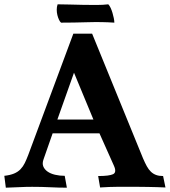

<svg xmlns="http://www.w3.org/2000/svg" viewBox="-20 -866 787 890"><path d="M224 -248 182 -128Q175 -109 180.5 -95Q186 -81 200 -71Q214 -61 235 -56Q256 -51 280 -51L290 4Q252 4 213 2Q174 0 129 0Q100 0 71 1.5Q42 3 7 4L0 -51Q27 -54 45 -61.5Q63 -69 75 -81.5Q87 -94 95 -110.5Q103 -127 111 -148L320 -710H407L643 -132Q652 -111 660.5 -95.5Q669 -80 679.5 -70Q690 -60 703.5 -55Q717 -50 736 -50L747 3Q730 2 708.5 1.5Q687 1 665 0.5Q643 0 622 0Q601 0 583 0Q551 0 521 0Q491 0 444 3L435 -50Q486 -50 504 -58.5Q522 -67 508 -98L441 -248ZM246 -312H413L323 -529ZM247 -846Q272 -846 303 -845Q334 -844 366 -843.5Q398 -843 428 -843Q458 -843 482 -846Q488 -840 493 -829Q498 -818 501.5 -806Q505 -794 507.5 -782Q510 -770 510 -761Q453 -765 386.5 -763Q320 -761 263 -761Q258 -765 253.5 -774.5Q249 -784 246 -796Q243 -808 243 -821Q243 -834 247 -846Z"/></svg>

Font: Lusitana
Style: Bold
Weight: 700
Designer: Ana Paula Megda
Foundry: Ana Paula Megda
Version: Version 1.000; ttfautohint (v1.1) -l 8 -r 50 -G 200 -x 14 -D